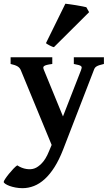

<svg xmlns="http://www.w3.org/2000/svg" viewBox="-50 -758 578 1019"><path d="M501.5 -418.5Q486.8 -415 477.5 -412.1Q468.3 -409.2 462.4 -405.5Q456.5 -401.9 453.4 -397.2Q450.2 -392.6 447.8 -385.3L284.7 36.6Q263.7 90.3 239.3 128.9Q214.8 167.5 187.5 192.4Q160.2 217.3 130.4 229Q100.6 240.7 69.3 240.7Q50.8 240.7 32.7 237.3Q14.6 233.9 0.7 228.8Q-13.2 223.6 -21.7 217.8Q-30.3 211.9 -30.3 207.5Q-30.3 203.1 -22 190.7Q-13.7 178.2 -2.2 164.1Q9.3 149.9 21.5 137.2Q33.7 124.5 41.5 119.6Q65.9 135.3 90.6 138.9Q115.2 142.6 133.3 135.7Q151.4 129.4 172.1 108.2Q192.9 86.9 210 44.9L224.1 11.2L60.5 -385.3Q55.2 -398.4 43 -405.8Q30.8 -413.1 6.3 -418.5V-454.1H227.5V-418.5Q208.5 -416 198.2 -413.3Q188 -410.6 183.6 -407Q179.2 -403.3 179.7 -398.2Q180.2 -393.1 183.6 -385.3L284.2 -140.1L379.9 -385.3Q382.8 -392.6 383.5 -397.7Q384.3 -402.8 380.6 -406.5Q377 -410.2 367.7 -412.8Q358.4 -415.5 341.8 -418.5V-454.1H501.5ZM236.3 -507.8Q231.9 -508.3 225.8 -511Q219.7 -513.7 213.4 -516.8Q207 -520 201.9 -523.2Q196.8 -526.4 193.8 -528.8L296.9 -738.3Q302.7 -737.8 318.6 -735.6Q334.5 -733.4 352.5 -730.5Q370.6 -727.5 386.7 -724.4Q402.8 -721.2 408.2 -719.7L422.9 -693.4Z"/></svg>

Font: Gentium Basic
Style: Bold
Weight: 700
Designer: J. Victor Gaultney and Annie Olsen
Foundry: SIL International
Version: Version 1.100